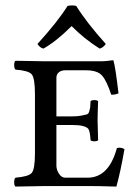

<svg xmlns="http://www.w3.org/2000/svg" viewBox="-20 -686 504 708"><path d="M245.1 -225.1H188V-75.2Q188 -60.1 197.5 -45.4Q207 -30.8 220.2 -30.8H303.2Q381.3 -30.8 411.1 -140.1Q425.3 -144 439 -136.2Q424.8 -54.2 409.2 2Q343.3 0 303.2 0H148.9Q79.1 1 37.1 2Q32.2 -2 32.2 -13.9Q32.2 -25.9 37.1 -30.8Q85 -34.7 96.9 -48.3Q108.9 -62 108.9 -122.1V-337.9Q108.9 -397.9 96.9 -411.9Q85 -425.8 37.1 -429.2Q32.2 -434.1 32.2 -446Q32.2 -458 37.1 -461.9L147.9 -460H355Q368.2 -460 396 -463.9Q398.9 -463.9 398.9 -460.9Q405.8 -437 417 -341.8Q403.8 -335.9 390.1 -336.9Q374 -386.7 356.9 -406.7Q339.8 -426.8 296.9 -426.8H220.2Q206.1 -426.8 197 -419.4Q188 -412.1 188 -398.9V-256.8H245.1Q267.1 -256.8 279.1 -259.5Q291 -262.2 298.6 -263.7Q306.2 -265.1 309.1 -275.1Q312 -285.2 312.5 -289.6Q313 -293.9 314 -313Q317.9 -316.9 327.9 -316.9Q337.9 -316.9 341.8 -313Q339.8 -263.2 339.8 -242.2Q339.8 -227.1 341.8 -168.9Q337.9 -165 327.9 -165Q317.9 -165 314 -168.9Q312 -203.1 305.2 -211.4Q292.5 -225.1 245.1 -225.1ZM261.2 -664.1Q298.3 -604 370.1 -523.9Q360.4 -509.8 347.2 -506.8Q289.1 -543.9 244.1 -589.8Q188 -533.7 140.1 -506.8Q127 -509.8 118.2 -523.9Q194.3 -607.9 229 -664.1Q247.1 -668 261.2 -664.1Z"/></svg>

Font: Linux Libertine Capitals
Style: Small Caps
Weight: 400
Designer: Philipp H. Poll
Foundry: Philipp H. Poll
Version: Version 5.1.3